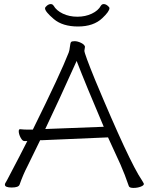

<svg xmlns="http://www.w3.org/2000/svg" viewBox="-20 -913 730 942"><path d="M482 -824Q439 -783 363 -783Q287 -783 244 -819.5Q201 -856 201 -872Q201 -878 210.5 -885.5Q220 -893 229 -893Q238 -893 243 -885Q257 -861 288.5 -846Q320 -831 359.5 -831Q399 -831 430.5 -846Q462 -861 475 -885Q480 -893 489 -893Q498 -893 507.5 -885.5Q517 -878 517 -873Q517 -857 482 -824ZM394 -664Q394 -650 447 -520Q615 -118 676 -29Q683 -18 686 -11Q686 -3 670 3Q654 9 634.5 9Q615 9 612 0Q593 -56 571 -106L510 -239L184 -225H177Q159 -188 114 -96Q94 -58 76 -7Q71 7 37.5 7Q4 7 4 -7Q4 -12 7.5 -17Q11 -22 15 -30Q85 -163 114 -221H99Q90 -221 81 -238Q72 -255 72 -269Q72 -279 78 -279H80Q98 -277 119 -277H141Q278 -554 317 -655Q321 -665 323 -683.5Q325 -702 328.5 -706.5Q332 -711 346 -711Q360 -711 377 -703Q394 -695 397 -684Q394 -665 394 -664ZM356 -614Q268 -418 202 -280L489 -291Q402 -495 356 -614Z"/></svg>

Font: Moon Stars Kai T Light
Style: Regular
Weight: 300
Designer: GuiWonder
Version: Version 1.101